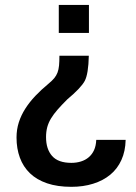

<svg xmlns="http://www.w3.org/2000/svg" viewBox="-20 -548 538 761"><path d="M332.5 -417.5H213V-528.5H332.5ZM263 192.5Q207.5 192.5 166.5 178.5Q125.5 164.5 98.8 138.8Q72 113 58.8 77Q45.5 41 45.5 -3Q45.5 -34.5 54.5 -62.8Q63.5 -91 80.2 -117.2Q97 -143.5 120.2 -168Q143.5 -192.5 172 -216Q186.5 -228 195 -238.2Q203.5 -248.5 208 -260.5Q212.5 -272.5 214 -288.2Q215.5 -304 215.5 -327H332Q330.5 -255.5 316 -227.5Q308.5 -213.5 291 -195Q273.5 -176.5 246.5 -154Q224 -131.5 208.2 -113.5Q192.5 -95.5 182.2 -78.5Q172 -61.5 167.2 -43.8Q162.5 -26 162.5 -4.5Q162.5 43 186.5 70.2Q210.5 97.5 263 97.5Q283 97.5 300.8 92Q318.5 86.5 331.8 75.2Q345 64 352.8 47Q360.5 30 361.5 6.5H478Q477 51.5 461.2 86.2Q445.5 121 417 144.5Q388.5 168 349.2 180.2Q310 192.5 263 192.5Z"/></svg>

Font: Roberto Sans Medium
Style: Regular
Weight: 500
Designer: Google (font) & Cristiano Sobral (main changes)
Version: Version 1.000;October 12, 2021;FontCreator 14.0.0.2814 64-bi